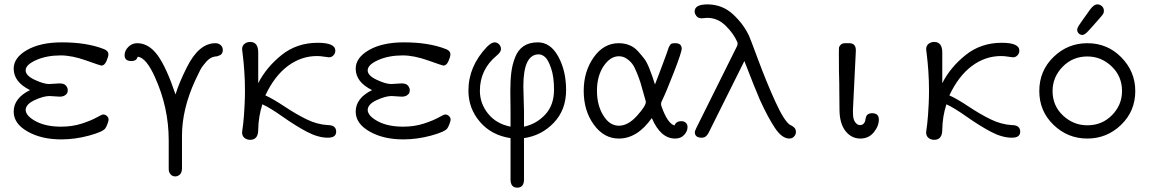

<svg xmlns="http://www.w3.org/2000/svg" viewBox="-20 -634 5289 884"><path d="M43 -120.1Q43 -182.1 118.2 -219.2Q43 -256.3 43 -317.9Q43 -368.7 104.5 -403.8Q166 -439 265.1 -439Q378.9 -439 458 -408.2Q479 -400.4 479 -383.8Q479 -372.6 470 -352.3Q460.9 -332 446.8 -332Q442.9 -332 377 -355.5Q311 -378.9 259.8 -378.9Q194.8 -378.9 146.5 -357.4Q98.1 -335.9 98.1 -310.1Q98.1 -286.1 139.6 -266.6Q181.2 -247.1 206.1 -247.1Q211.9 -247.1 229 -248.5Q246.1 -250 253.9 -250Q275.9 -250 283.9 -239.5Q292 -229 292 -219.2Q292 -213.4 290 -207.3Q288.1 -201.2 279.1 -195.1Q270 -189 254.9 -189Q248 -189 231.9 -190.4Q215.8 -191.9 208 -191.9Q180.2 -191.9 139.2 -172.9Q98.1 -153.8 98.1 -127Q100.1 -99.1 146 -75Q191.9 -50.8 261.2 -50.8Q313 -50.8 356.4 -64.9Q399.9 -79.1 424.6 -93Q449.2 -106.9 455.1 -106.9Q464.8 -106.9 472.4 -99.9Q480 -92.8 480 -83Q480 -77.1 474.6 -63Q469.2 -48.8 464.8 -43Q453.6 -26.9 389.4 -9.5Q325.2 7.8 262.2 7.8Q170.4 7.8 106.7 -28.6Q43 -64.9 43 -120.1Z M553.7 -379.9Q553.7 -400.9 570.8 -418Q587.9 -435.1 611.8 -435.1Q665 -435.1 705.6 -379.6Q746.1 -324.2 788.1 -199.2Q804.2 -252.4 840.8 -325.2Q896 -435.1 971.7 -435.1Q986.8 -435.1 996.3 -426Q1005.9 -417 1005.9 -403.8Q1005.9 -395 1002.4 -388.9Q999 -382.8 992.9 -379.9Q986.8 -377 981.9 -375.5Q977.1 -374 971.7 -374L966.8 -373Q947.8 -370.1 929.4 -349.6Q911.1 -329.1 902.1 -312Q893.1 -294.9 878.9 -264.2Q817.9 -131.3 817.9 -8.8V143.1Q816.9 162.1 807.4 170.2Q797.9 178.2 787.1 178.2Q774.9 178.2 767.3 170.7Q759.8 163.1 757.8 154.8Q756.8 151.9 756.8 132.8V12.2Q756.8 -138.7 693.8 -277.8Q653.8 -367.7 614.7 -373Q613.8 -372.1 612.3 -368.7Q610.8 -365.2 608.9 -362.1Q606.9 -358.9 600.8 -356Q594.7 -353 585.9 -353H584Q553.7 -353 553.7 -379.9Z M1094.7 -23.9Q1094.7 -23.9 1095.7 -34.2Q1097.7 -45.4 1099.6 -63.2Q1101.6 -81.1 1103.3 -103.5Q1105 -126 1106.4 -156.5Q1107.9 -187 1107.9 -216.8Q1107.9 -262.7 1104.7 -307.4Q1101.6 -352.1 1098.1 -377.9Q1094.7 -403.8 1094.7 -407.2Q1094.7 -423.3 1105.7 -432.1Q1116.7 -440.9 1131.8 -440.9Q1168.9 -440.9 1168.9 -392.1V-251Q1206.1 -324.2 1276.4 -380.6Q1346.7 -437 1442.9 -437Q1523.9 -437 1523.9 -400.9Q1523.9 -388.7 1515.4 -379.4Q1506.8 -370.1 1494.6 -370.1Q1490.7 -370.1 1472.7 -373Q1454.6 -376 1439.9 -376Q1366.7 -376 1305.2 -330.1Q1243.7 -284.2 1201.7 -194.8Q1235.8 -179.7 1289.8 -143.8Q1343.8 -107.9 1391.8 -84.5Q1439.9 -61 1488.8 -58.1Q1527.8 -58.1 1527.8 -27.8Q1527.8 0 1489.7 0Q1444.8 0 1393.3 -27.1Q1341.8 -54.2 1282.2 -96.2Q1222.7 -138.2 1188 -153.8Q1169.9 -97.7 1168.9 -37.1Q1168.9 9.8 1131.8 9.8Q1116.7 9.8 1105.7 1Q1094.7 -7.8 1094.7 -23.9Z M1617.7 -120.1Q1617.7 -182.1 1692.9 -219.2Q1617.7 -256.3 1617.7 -317.9Q1617.7 -368.7 1679.2 -403.8Q1740.7 -439 1839.8 -439Q1953.6 -439 2032.7 -408.2Q2053.7 -400.4 2053.7 -383.8Q2053.7 -372.6 2044.7 -352.3Q2035.6 -332 2021.5 -332Q2017.6 -332 1951.7 -355.5Q1885.7 -378.9 1834.5 -378.9Q1769.5 -378.9 1721.2 -357.4Q1672.9 -335.9 1672.9 -310.1Q1672.9 -286.1 1714.4 -266.6Q1755.9 -247.1 1780.8 -247.1Q1786.6 -247.1 1803.7 -248.5Q1820.8 -250 1828.6 -250Q1850.6 -250 1858.6 -239.5Q1866.7 -229 1866.7 -219.2Q1866.7 -213.4 1864.7 -207.3Q1862.8 -201.2 1853.8 -195.1Q1844.7 -189 1829.6 -189Q1822.8 -189 1806.6 -190.4Q1790.5 -191.9 1782.7 -191.9Q1754.9 -191.9 1713.9 -172.9Q1672.9 -153.8 1672.9 -127Q1674.8 -99.1 1720.7 -75Q1766.6 -50.8 1835.9 -50.8Q1887.7 -50.8 1931.2 -64.9Q1974.6 -79.1 1999.3 -93Q2023.9 -106.9 2029.8 -106.9Q2039.6 -106.9 2047.1 -99.9Q2054.7 -92.8 2054.7 -83Q2054.7 -77.1 2049.3 -63Q2043.9 -48.8 2039.6 -43Q2028.3 -26.9 1964.1 -9.5Q1899.9 7.8 1836.9 7.8Q1745.1 7.8 1681.4 -28.6Q1617.7 -64.9 1617.7 -120.1Z M2136.7 -216.8Q2136.7 -328.6 2221.7 -418Q2242.7 -439 2256.8 -439Q2269 -439 2277.8 -429.9Q2286.6 -420.9 2286.6 -408.2Q2286.6 -394 2266.6 -377.9Q2189.5 -314 2189.5 -215.8Q2189.5 -157.7 2227.1 -110.8Q2264.6 -64 2330.6 -50.8V-125Q2330.6 -140.1 2330.1 -169.2Q2329.6 -198.2 2329.6 -212.9Q2329.6 -262.7 2334 -299.3Q2338.4 -335.9 2351.6 -369.9Q2364.7 -403.8 2390.6 -421.4Q2416.5 -439 2456.5 -439Q2514.6 -439 2550.5 -373.5Q2586.4 -308.1 2586.4 -219.2Q2586.4 -128.4 2530 -69.1Q2473.6 -9.8 2392.6 2V191.9Q2392.6 230 2361.6 230Q2330.6 230 2330.6 191.9V2Q2242.7 -11.2 2189.7 -73Q2136.7 -134.8 2136.7 -216.8ZM2389.6 -236.8Q2389.6 -216.8 2391.1 -178.5Q2392.6 -140.1 2392.6 -121.1V-50.8Q2449.7 -63 2490.2 -106.4Q2530.8 -149.9 2530.8 -221.2Q2530.8 -281.2 2517.1 -320.6Q2503.4 -359.9 2489 -371.8Q2474.6 -383.8 2460.4 -383.8Q2389.6 -383.8 2389.6 -236.8Z M2667.5 -215.8Q2667.5 -304.7 2713.4 -369.9Q2759.3 -435.1 2828.6 -435.1Q2855.5 -435.1 2877.9 -426Q2900.4 -417 2917.5 -397.9Q2934.6 -378.9 2946 -364Q2957.5 -349.1 2969 -320.6Q2980.5 -292 2983.9 -281Q2987.3 -270 2995.6 -245.1Q3005.4 -270 3014.4 -293.9Q3023.4 -317.9 3029.5 -334Q3035.6 -350.1 3041 -365Q3046.4 -379.9 3050 -389.4Q3053.7 -398.9 3056.2 -407.5Q3058.6 -416 3061 -419.9Q3063.5 -423.8 3065.9 -427.5Q3068.4 -431.2 3071.5 -432.6Q3074.7 -434.1 3078.1 -434.6Q3081.5 -435.1 3086.4 -435.1H3089.4Q3118.2 -435.1 3118.7 -410.2Q3118.7 -394 3083 -302Q3047.4 -210 3026.4 -167Q3021.5 -157.2 3025.4 -145Q3053.2 -65.9 3085.4 -56.2Q3093.3 -76.2 3116.7 -76.2Q3128.9 -76.2 3137.2 -69.1Q3145.5 -62 3145.5 -48.8Q3145.5 -29.8 3130.1 -12.9Q3114.7 3.9 3088.4 3.9Q3021.5 3.9 2981.4 -89.8H2980.5Q2913.6 4.4 2828.6 3.9Q2760.7 3.9 2714.1 -60.1Q2667.5 -124 2667.5 -215.8ZM2728.5 -215.8Q2728.5 -149.9 2757.6 -102.5Q2786.6 -55.2 2829.6 -55.2Q2871.6 -55.2 2912.6 -100.6Q2953.6 -146 2953.6 -165Q2953.6 -168 2944.3 -199.2Q2934.6 -235.4 2929 -253.2Q2923.3 -271 2912.4 -298.6Q2901.4 -326.2 2890.9 -340.1Q2880.4 -354 2864.5 -364.5Q2848.6 -375 2829.6 -375Q2789.6 -375 2759 -329.3Q2728.5 -283.7 2728.5 -215.8Z M3178.2 -581.1Q3178.2 -614.3 3239.3 -613.8Q3307.1 -612.8 3355.7 -567.4Q3404.3 -522 3429.2 -467.8Q3433.1 -460 3471.2 -357.4Q3509.3 -254.9 3549.8 -166Q3590.3 -77.1 3617.2 -59.1Q3618.2 -59.1 3622.8 -56.6Q3627.4 -54.2 3630.4 -52Q3633.3 -49.8 3637 -46.4Q3640.6 -43 3642.6 -38.1Q3644.5 -33.2 3644.5 -25.9Q3644.5 -14.6 3636 -5.4Q3627.4 3.9 3614.3 3.9Q3580.1 3.9 3547.4 -45.7Q3514.6 -95.2 3478.5 -174.8Q3457.5 -222.7 3407.2 -353Q3402.3 -341.8 3242.2 -22Q3231 0 3211.4 0Q3179.2 0 3179.2 -24.9Q3179.2 -31.7 3187.5 -47.9L3372.6 -419.9Q3378.4 -432.1 3374.5 -440.9Q3357.4 -480 3320.8 -515.9Q3284.2 -551.8 3236.3 -551.8Q3232.4 -551.8 3223.9 -550.8Q3215.3 -549.8 3210.4 -549.8Q3194.3 -549.8 3186.3 -560.5Q3178.2 -571.3 3178.2 -581.1Z M3842.3 -394Q3842.3 -407.2 3842.8 -413.6Q3843.3 -419.9 3850.3 -427.5Q3857.4 -435.1 3871.1 -435.1H3890.1Q3919.9 -435.1 3920.4 -403.8V-398.9L3907.2 -129.9V-113.8Q3907.2 -85 3917.2 -71.5Q3927.2 -58.1 3939.5 -58.1Q3958.5 -58.1 3964.4 -80.1V-84Q3965.3 -86.9 3965.8 -89.4Q3966.3 -91.8 3967.3 -95.5Q3968.3 -99.1 3970.2 -102.1Q3972.2 -105 3975.8 -107.4Q3979.5 -109.9 3984.4 -111.3Q3989.3 -112.8 3995.1 -112.8Q4025.9 -112.8 4026.4 -84Q4026.4 -53.2 4002.9 -24.7Q3979.5 3.9 3941.4 3.9Q3900.4 3.9 3873.3 -30Q3846.2 -64 3845.2 -126L3844.2 -226.1V-242.2Q3842.3 -295.9 3842.3 -394Z M4244.1 -23.9Q4244.1 -23.9 4245.1 -34.2Q4247.1 -45.4 4249 -63.2Q4251 -81.1 4252.7 -103.5Q4254.4 -126 4255.9 -156.5Q4257.3 -187 4257.3 -216.8Q4257.3 -262.7 4254.2 -307.4Q4251 -352.1 4247.6 -377.9Q4244.1 -403.8 4244.1 -407.2Q4244.1 -423.3 4255.1 -432.1Q4266.1 -440.9 4281.2 -440.9Q4318.4 -440.9 4318.4 -392.1V-251Q4355.5 -324.2 4425.8 -380.6Q4496.1 -437 4592.3 -437Q4673.3 -437 4673.3 -400.9Q4673.3 -388.7 4664.8 -379.4Q4656.2 -370.1 4644 -370.1Q4640.1 -370.1 4622.1 -373Q4604 -376 4589.4 -376Q4516.1 -376 4454.6 -330.1Q4393.1 -284.2 4351.1 -194.8Q4385.3 -179.7 4439.2 -143.8Q4493.2 -107.9 4541.3 -84.5Q4589.4 -61 4638.2 -58.1Q4677.2 -58.1 4677.2 -27.8Q4677.2 0 4639.2 0Q4594.2 0 4542.7 -27.1Q4491.2 -54.2 4431.6 -96.2Q4372.1 -138.2 4337.4 -153.8Q4319.3 -97.7 4318.4 -37.1Q4318.4 9.8 4281.2 9.8Q4266.1 9.8 4255.1 1Q4244.1 -7.8 4244.1 -23.9Z M4986.3 -435.1Q5079.1 -435.1 5143.1 -369.6Q5207 -304.2 5207 -214.8Q5207 -122.1 5141.6 -59.1Q5076.2 3.9 4986.1 3.9Q4896 3.9 4830.6 -59.1Q4765.1 -122.1 4765.1 -215.1Q4765.1 -308.1 4830.6 -371.6Q4896 -435.1 4986.3 -435.1ZM4826.2 -214.8Q4826.2 -147 4874.3 -102.1Q4922.4 -57.1 4986.3 -57.1Q5054.2 -57.1 5100.1 -104Q5146 -150.9 5146 -214.8Q5146 -282.7 5098.1 -328.4Q5050.3 -374 4986.3 -374Q4918.5 -374 4872.3 -326.4Q4826.2 -278.8 4826.2 -214.8ZM4939.5 -497.1Q4939.5 -503.9 4945.8 -514.4Q4952.1 -524.9 4999.5 -590.8Q5016.6 -613.8 5032.2 -613.8Q5044.4 -613.8 5053.5 -605.5Q5062.5 -597.2 5062.5 -584Q5062.5 -581.1 5062 -578.1Q5061.5 -575.2 5060.3 -572.5Q5059.1 -569.8 5056.2 -565.9Q5053.2 -562 5050.3 -558.6Q5047.4 -555.2 5041.3 -548.1Q5035.2 -541 5029.3 -534.4Q5023.4 -527.8 5013.4 -516.4Q5003.4 -504.9 4993.2 -494.1Q4975.1 -473.1 4963.4 -473.1Q4953.6 -473.1 4946.5 -480.2Q4939.5 -487.3 4939.5 -497.1Z"/></svg>

Font: CMU Typewriter Text
Style: Light
Weight: 200
Version: Version 0.7.0